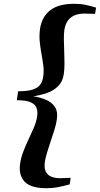

<svg xmlns="http://www.w3.org/2000/svg" viewBox="-20 -857 528 1016"><path d="M225.5 139Q143.5 139 110.5 104.5Q77.5 70 86.5 8Q92 -26.5 104.8 -58.8Q117.5 -91 132.2 -122Q147 -153 159.5 -182.5Q172 -212 176.5 -240Q180.5 -265 174 -284.5Q167.5 -304 143.2 -315.5Q119 -327 69 -326.5L76 -374Q126 -374 153.2 -383Q180.5 -392 192.8 -409Q205 -426 208.5 -450.5Q213 -479 209.2 -509.2Q205.5 -539.5 199.5 -571.8Q193.5 -604 190.2 -637.5Q187 -671 192 -705.5Q201.5 -768 245.5 -802.5Q289.5 -837 373 -837Q406.5 -837 433.2 -831.2Q460 -825.5 488.5 -816.5L483 -783.5Q475.5 -784 464.8 -784.2Q454 -784.5 443 -784.8Q432 -785 424.5 -785Q400.5 -785 378.8 -777.5Q357 -770 341.5 -751Q326 -732 320.5 -698.5Q317.5 -676.5 318 -647.2Q318.5 -618 319.8 -585.5Q321 -553 321.2 -521.8Q321.5 -490.5 317.5 -464.5Q311.5 -425 287.8 -401.2Q264 -377.5 229.2 -365.2Q194.5 -353 156 -347.5Q193 -342 223.8 -328.8Q254.5 -315.5 270.8 -290.8Q287 -266 281 -226.5Q277.5 -200.5 268.2 -170.8Q259 -141 248.5 -110.2Q238 -79.5 229.5 -51.2Q221 -23 217.5 -1Q212.5 33 222.8 52Q233 71 252.8 78.5Q272.5 86 296 86Q304 86 314.5 85.5Q325 85 335.8 84.5Q346.5 84 354 84L349 118.5Q320 126.5 289.5 132.8Q259 139 225.5 139Z"/></svg>

Font: Merriweather 96pt
Style: Bold Italic
Weight: 700
Italic angle: -7.8°
Version: Version 2.101